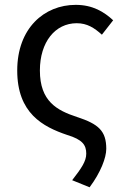

<svg xmlns="http://www.w3.org/2000/svg" viewBox="-20 -577 523 798"><path d="M352.4 201.4C398.5 139.8 421.7 78.5 421.7 41.6C421.7 -33.1 389.4 -61.6 299.9 -90.8C216.9 -118.1 145.8 -155.6 145.8 -284C145.8 -402.1 209.1 -480.5 299 -480.5C342.3 -480.5 372 -461.1 403.5 -432.8L450.3 -492.7C412.9 -527.3 365.9 -556.8 294.7 -556.8C163.5 -556.8 51.6 -459.3 51.6 -284C51.6 -106.4 157.9 -50.3 259.2 -16.1C323.1 3.1 338.5 26 338.5 61.7C338.5 93.4 318.2 122.6 279.9 172Z"/></svg>

Font: Source Han Sans JP VF
Style: Regular
Weight: 250
Designer: Ryoko NISHIZUKA 西塚涼子 (kana, bopomofo & ideographs); Paul D. Hunt (Latin, Greek & Cyrillic); Sandoll Communications 산돌커뮤니
Foundry: Adobe
Version: Version 2.004;hotconv 1.0.118;makeotfexe 2.5.65603